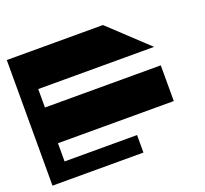

<svg xmlns="http://www.w3.org/2000/svg" viewBox="-96 -482 791 740"><g transform="rotate(-20 300.0 -111.5)"><path d="M0 -368.7H394.5L550.8 -222.2H75.7V-146.5H550.8V0H75.7V74.7H373V146.5H0Z"/></g></svg>

Font: Aqlam Corner
Style: Regular
Weight: 400
Designer: Developer/ Husham Jawad
Version: Version 1.00;December 29, 2020;FontCreator 13.0.0.2683 32-bi